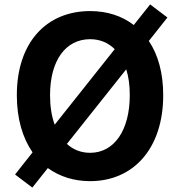

<svg xmlns="http://www.w3.org/2000/svg" viewBox="-20 -804 810 867"><path d="M387 14C582 14 717 -133 717 -374C717 -474 694 -557 652 -619L736 -725L658 -784L584 -691C531 -732 464 -754 387 -754C191 -754 56 -614 56 -374C56 -268 82 -181 127 -116L48 -16L126 43L196 -45C249 -7 313 14 387 14ZM387 -114C346 -114 311 -128 282 -154L550 -491C561 -457 566 -418 566 -374C566 -216 496 -114 387 -114ZM227 -241C213 -279 206 -323 206 -374C206 -532 277 -627 387 -627C431 -627 469 -611 498 -582Z"/></svg>

Font: Noto Sans Mono CJK HK
Style: Bold
Weight: 700
Designer: Ryoko NISHIZUKA 西塚涼子 (kana, bopomofo & ideographs); Paul D. Hunt (Latin, Greek & Cyrillic); Sandoll Communications 산돌커뮤니
Foundry: Adobe
Version: Version 2.004;hotconv 1.0.118;makeotfexe 2.5.65603